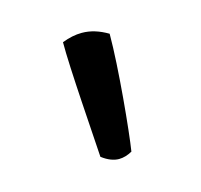

<svg xmlns="http://www.w3.org/2000/svg" viewBox="-50 -789 350 335"><g transform="rotate(-15 125.0 -621.5)"><path d="M128.4 -506.8C136.2 -506.8 144.5 -509.3 152.3 -513.7C157.7 -547.4 168.9 -661.6 168.9 -722.2C153.3 -731.4 138.2 -736.3 122.1 -736.3C110.8 -736.3 99.1 -733.9 86.4 -729C85.9 -684.6 95.7 -554.2 97.7 -519C108.9 -510.3 119.6 -506.8 128.4 -506.8Z"/></g></svg>

Font: Trykker
Style: Regular
Weight: 400
Designer: Magnus Gaarde
Foundry: Magnus Gaarde
Version: Version 1.001